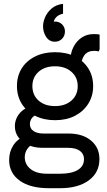

<svg xmlns="http://www.w3.org/2000/svg" viewBox="-20 -788 562 1008"><path d="M236 200Q138 200 83 160Q28 120 28 52Q28 9 49.5 -24.5Q71 -58 113 -76L156 -33Q134 -23 122 -4Q110 15 110 37Q110 75 140.5 99.5Q171 124 227 124H297Q355 124 388 104.5Q421 85 421 47Q421 20 399.5 4Q378 -12 336 -12H201Q161 -12 128.5 -26.5Q96 -41 77 -66.5Q58 -92 58 -126Q58 -159 78 -187Q98 -215 140 -231L187 -189Q160 -184 148.5 -169.5Q137 -155 137 -136Q137 -113 156 -100Q175 -87 208 -87H339Q414 -87 458 -50Q502 -13 502 47Q502 118 446 159Q390 200 296 200ZM269 -157Q210 -157 164.5 -180Q119 -203 94 -243.5Q69 -284 69 -336Q69 -389 94 -429Q119 -469 164.5 -491.5Q210 -514 269 -514Q329 -514 373.5 -491.5Q418 -469 443.5 -429Q469 -389 469 -336Q469 -284 443.5 -243.5Q418 -203 373.5 -180Q329 -157 269 -157ZM269 -231Q322 -231 355 -260Q388 -289 388 -336Q388 -382 355 -411Q322 -440 269 -440Q215 -440 182.5 -411Q150 -382 150 -336Q150 -289 182.5 -260Q215 -231 269 -231ZM406 -438 350 -473Q350 -512 366.5 -543Q383 -574 410 -591.5Q437 -609 471 -609Q479 -609 488.5 -608.5Q498 -608 503 -606V-529L498 -518Q488 -521 474 -521Q440 -521 423 -498Q406 -475 406 -438ZM311 -768V-716Q287 -711 274 -696.5Q261 -682 261 -664Q261 -648 265 -638L231 -619Q228 -630 228 -640Q228 -655 236.5 -663Q245 -671 254.5 -673Q264 -675 268 -675Q291 -675 306 -660Q321 -645 321 -623Q321 -600 306 -584.5Q291 -569 268 -569Q239 -569 222.5 -594Q206 -619 206 -650Q206 -672 216.5 -697Q227 -722 250 -742.5Q273 -763 311 -768Z"/></svg>

Font: Fustat Medium
Style: Regular
Weight: 500
Designer: Mohamed Gaber, Khaled Hosny, Laura Garcia Mut
Foundry: Kief Type Foundry, Alif Type Foundry, Hard Type Foundry
Version: Version 1.007